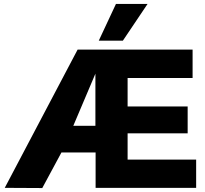

<svg xmlns="http://www.w3.org/2000/svg" viewBox="-20 -951 1037 972"><path d="M4 0 373 -700H955V-556H626V-412H930V-276H626V-143H973V0H464V-179H291L194 1ZM351 -314H463V-578ZM480 -745 567 -931H727L602 -745Z"/></svg>

Font: Georama
Style: Bold
Weight: 700
Designer: Jean-Baptiste Levee
Foundry: Production Type
Version: Version 1.000